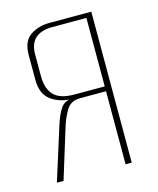

<svg xmlns="http://www.w3.org/2000/svg" viewBox="-94 -658 598 726"><g transform="rotate(-15 205.0 -295.5)"><path d="M332 0H308V-286H207Q170 -286 153.5 -259Q137 -232 127 -201L65 0H39L103 -203Q117 -249 133.5 -271.5Q150 -294 182 -293V-291Q130 -291 95.5 -316Q61 -341 61 -396V-494Q61 -548 93 -569.5Q125 -591 168 -591H332ZM308 -305V-573H175Q130 -573 107.5 -552Q85 -531 85 -490V-404Q85 -357 108.5 -331Q132 -305 190 -305Z"/></g></svg>

Font: Alumni Sans Thin
Style: Regular
Weight: 100
Designer: Robert E. Leuschke
Foundry: Robert E. Leuschke
Version: Version 1.018